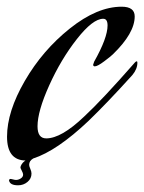

<svg xmlns="http://www.w3.org/2000/svg" viewBox="-20 -458 430 573"><path d="M244 -97Q150 -8 79 15Q67 22 67 34Q67 38 70.5 46Q74 54 74 60Q74 75 62 85Q50 95 34 95Q10 95 7 81Q7 76 12 76Q14 76 19 77.5Q24 79 28 79Q35 79 42 74.5Q49 70 49 63Q49 59 45 51.5Q41 44 41 42Q41 38 44.5 32.5Q48 27 52 24L56 21Q1 20 1 -50Q1 -125 54 -216.5Q107 -308 188.5 -373Q270 -438 343 -438Q382 -438 382 -409Q382 -359 317 -296Q311 -290 291 -275Q271 -260 263 -260Q258 -260 258 -265L261 -274Q301 -345 301 -382Q301 -402 288 -402Q257 -402 209.5 -341.5Q162 -281 127 -203.5Q92 -126 92 -81Q92 -45 118 -45Q163 -45 231 -110Q284 -159 383 -272Q386 -275 388 -275Q390 -275 390 -271Q390 -252 375 -234Q301 -152 244 -97Z"/></svg>

Font: Aguafina Script
Style: Regular
Weight: 400
Designer: Angel Koziupa and Alejandro Paul
Foundry: Angel Koziupa and Alejandro Paul
Version: Version 1.000